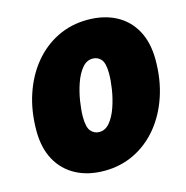

<svg xmlns="http://www.w3.org/2000/svg" viewBox="-107 -818 907 935"><g transform="rotate(-15 346.0 -350.0)"><path d="M307 16Q225 16 164 -16.5Q103 -49 69.5 -110Q36 -171 36 -258Q36 -357 64 -440.5Q92 -524 143 -586Q194 -648 263.5 -682Q333 -716 415 -716Q497 -716 558 -684Q619 -652 652.5 -590.5Q686 -529 686 -442Q686 -343 658 -259.5Q630 -176 579 -114Q528 -52 458.5 -18Q389 16 307 16ZM331 -173Q362 -173 384.5 -200.5Q407 -228 421.5 -270Q436 -312 443 -356.5Q450 -401 450 -436Q450 -488 433.5 -507.5Q417 -527 391 -527Q360 -527 337.5 -499.5Q315 -472 300.5 -430Q286 -388 279 -343.5Q272 -299 272 -264Q272 -212 289 -192.5Q306 -173 331 -173Z"/></g></svg>

Font: Montserrat Thin Black
Style: Italic
Weight: 900
Italic angle: -11.3°
Version: Version 9.000